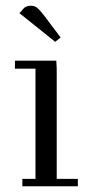

<svg xmlns="http://www.w3.org/2000/svg" viewBox="-20 -651 312 671"><path d="M32.2 -411.1V-439H176.8L178.2 -411.1V-25.9H252V0H58.1V-25.9H104V-411.1ZM47.9 -605 64.9 -624Q74.7 -630.9 86.9 -630.9Q100.6 -630.9 109.1 -624.3Q117.7 -617.7 133.8 -597.2L191.9 -520L172.9 -504.9Z"/></svg>

Font: Dehuti Alt
Style: Book
Weight: 400
Version: Version 1.2